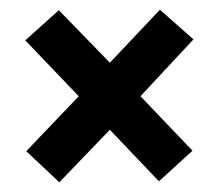

<svg xmlns="http://www.w3.org/2000/svg" viewBox="-20 -530 452 395"><path d="M206 -401 101 -509 32 -447 142 -332 34 -219 102 -155 206 -263 307 -157 376 -220 269 -332 378 -449 309 -510Z"/></svg>

Font: Advent Pro Expanded
Style: Bold
Weight: 700
Width: 7
Designer: VivaRado, Andreas Kalpakidis
Foundry: VivaRado, Andreas Kalpakidis
Version: Version 3.000